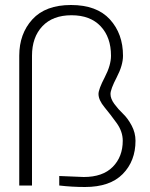

<svg xmlns="http://www.w3.org/2000/svg" viewBox="-20 -742 599 768"><path d="M320 6Q268 6 217 0V-38L315 -34Q391 -34 431 -74.5Q471 -115 471 -179Q471 -216 446.5 -250Q422 -284 398 -313Q374 -342 374 -366Q374 -385 399 -433Q424 -481 424 -519Q424 -593 382.5 -637Q341 -681 266 -681Q191 -681 149.5 -637Q108 -593 108 -519V0H57V-519Q57 -607 109.5 -664.5Q162 -722 264 -722Q367 -722 419.5 -664.5Q472 -607 472 -519Q472 -481 447 -433Q422 -385 422 -366Q422 -347 437.5 -326Q453 -305 472 -287Q491 -269 506.5 -240Q522 -211 522 -179Q522 -98 471 -46Q420 6 320 6Z"/></svg>

Font: Creato Display Light
Style: Regular
Weight: 300
Version: Version 1.000